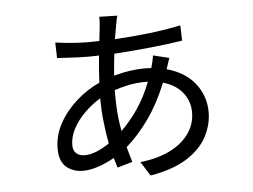

<svg xmlns="http://www.w3.org/2000/svg" viewBox="-51 -727 1101 836"><g transform="rotate(-5 500.0 -309.0)"><path d="M598 -363H588Q549 -363 514.5 -356Q480 -349 451 -339V-315Q451 -272 454.5 -233Q458 -194 465 -159Q504 -197 538.5 -247.5Q573 -298 598 -363ZM700 -458 684 -410Q764 -388 807 -333.5Q850 -279 850 -208Q850 -153 822.5 -101Q795 -49 734.5 -10.5Q674 28 574 45L535 -17Q609 -25 663.5 -51.5Q718 -78 748 -120Q778 -162 778 -214Q778 -262 748.5 -299.5Q719 -337 663 -353Q628 -266 581.5 -200Q535 -134 481 -87L500 -21L434 -2L421 -45Q386 -25 350 -13Q314 -1 284 -1Q240 -1 210.5 -26Q181 -51 181 -106Q181 -164 209.5 -216Q238 -268 285 -310Q332 -352 387 -377Q390 -440 396 -495L350 -494Q332 -494 306.5 -495Q281 -496 255.5 -497.5Q230 -499 213 -500L211 -568Q226 -566 252.5 -563Q279 -560 306.5 -558.5Q334 -557 350 -557L403 -558L410 -622Q411 -633 411.5 -644.5Q412 -656 412 -663L491 -661Q488 -654 486 -643.5Q484 -633 482 -622L471 -560Q546 -564 619.5 -572.5Q693 -581 760 -595L762 -528Q699 -518 619.5 -510Q540 -502 463 -497Q460 -475 458 -450.5Q456 -426 454 -402Q525 -422 590 -422L618 -421Q621 -430 625 -448Q629 -466 630 -475ZM385 -309Q348 -287 316 -255.5Q284 -224 265 -188Q246 -152 246 -116Q246 -92 260 -80Q274 -68 296 -68Q343 -68 405 -110Q396 -156 390.5 -207Q385 -258 385 -307Z"/></g></svg>

Font: Go Noto Kurrent-Regular
Style: Regular
Weight: 400
Designer: Monotype Design Team
Foundry: Monotype Imaging Inc.
Version: Version 2.012; ttfautohint (v1.8.4.7-5d5b)